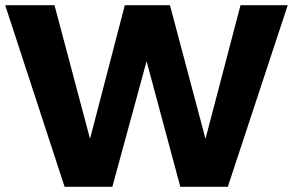

<svg xmlns="http://www.w3.org/2000/svg" viewBox="-21 -720 1129 740"><path d="M-1 -700H189L326 -185L460 -700H634L771 -185L906 -700H1088L857 0H674L544 -484L412 0H228Z"/></svg>

Font: Trueno
Style: Bd
Weight: 700
Designer: Julieta Ulanovsky
Foundry: Julieta Ulanovsky
Version: Version 3.001b